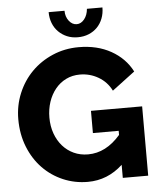

<svg xmlns="http://www.w3.org/2000/svg" viewBox="-60 -967 853 1024"><g transform="rotate(-5 366.0 -455.0)"><path d="M556 -70Q475 5 369 5Q299 5 237 -21.5Q175 -48 128.5 -96Q82 -144 55 -211.5Q28 -279 28 -360Q28 -433 55 -498Q82 -563 129.5 -611Q177 -659 242 -687Q307 -715 382 -715Q481 -715 555 -673.5Q629 -632 666 -560L544 -468Q520 -516 474.5 -542.5Q429 -569 376 -569Q335 -569 301.5 -552.5Q268 -536 244 -506.5Q220 -477 207 -438Q194 -399 194 -354Q194 -308 208 -269Q222 -230 247 -201.5Q272 -173 306.5 -157Q341 -141 383 -141Q479 -141 556 -230V-252H418V-371H692V0H556ZM383 -838Q406 -838 423.5 -859.5Q441 -881 444 -915H527Q527 -883 516.5 -856Q506 -829 487 -809.5Q468 -790 441.5 -779Q415 -768 383 -768Q351 -768 325 -779Q299 -790 279.5 -809.5Q260 -829 249.5 -856Q239 -883 239 -915H324Q324 -883 341.5 -860.5Q359 -838 383 -838Z"/></g></svg>

Font: Boldmen
Style: Bold
Weight: 700
Designer: Matt McInerney, Pablo Impallari, Rodrigo Fuenzalida
Foundry: LIVING CONCEPT
Version: Version 1.000